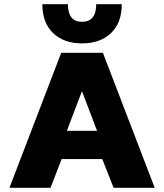

<svg xmlns="http://www.w3.org/2000/svg" viewBox="-20 -896 783 916"><path d="M182 -876H304Q304 -792 371 -792Q439 -792 439 -876H561Q561 -787 509.5 -738Q458 -689 371 -689Q285 -689 233.5 -738Q182 -787 182 -876ZM272 -644H471L718 0H522L468 -137H274L221 0H25ZM443 -272 371 -461 299 -272Z"/></svg>

Font: Kanit Bold
Style: Regular
Weight: 700
Designer: Katatrad Team
Foundry: CadsonDemak
Version: Version 1.000